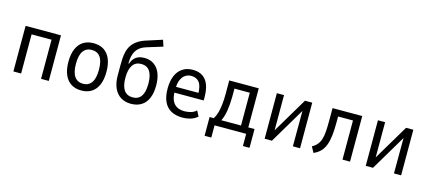

<svg xmlns="http://www.w3.org/2000/svg" viewBox="-61 -1307 4512 2018"><g transform="rotate(15 2194.5 -298.0)"><path d="M85 0V-496H470V0H386V-426H169V0Z M825 9Q759 9 713 -20.5Q667 -50 642 -107.5Q617 -165 617 -249Q617 -332 642 -389.5Q667 -447 713 -476Q759 -505 824 -505Q890 -505 936 -476Q982 -447 1006.5 -389.5Q1031 -332 1031 -249Q1031 -165 1006.5 -107.5Q982 -50 936 -20.5Q890 9 825 9ZM824 -64Q884 -64 916.5 -109.5Q949 -155 949 -249Q949 -343 917 -387.5Q885 -432 824 -432Q764 -432 731.5 -387.5Q699 -343 699 -249Q699 -155 731.5 -109.5Q764 -64 824 -64Z M1364 9Q1299 9 1252 -21Q1205 -51 1180 -107.5Q1155 -164 1155 -243V-349Q1155 -388 1157 -427.5Q1159 -467 1168.5 -504.5Q1178 -542 1199.5 -574.5Q1221 -607 1260 -633.5Q1299 -660 1360 -678L1518 -729L1541 -660L1366 -606Q1295 -584 1263 -533.5Q1231 -483 1231 -398V-394H1237Q1249 -428 1268.5 -450Q1288 -472 1315.5 -483Q1343 -494 1380 -494Q1425 -494 1460.5 -477.5Q1496 -461 1521 -429.5Q1546 -398 1559.5 -351.5Q1573 -305 1573 -245Q1573 -163 1548.5 -106Q1524 -49 1477 -20Q1430 9 1364 9ZM1365 -61Q1426 -61 1457.5 -105.5Q1489 -150 1489 -241Q1489 -333 1457.5 -378.5Q1426 -424 1364 -424Q1303 -424 1271 -378Q1239 -332 1239 -241Q1239 -151 1271 -106Q1303 -61 1365 -61Z M1926 9Q1855 9 1803.5 -18Q1752 -45 1724.5 -102Q1697 -159 1697 -248Q1697 -326 1720.5 -383.5Q1744 -441 1790.5 -473Q1837 -505 1905 -505Q1969 -505 2012 -476Q2055 -447 2075.5 -391.5Q2096 -336 2096 -256V-223H1760V-286H2040L2023 -264Q2023 -360 1992.5 -399.5Q1962 -439 1904 -439Q1869 -439 1840.5 -420.5Q1812 -402 1794.5 -363Q1777 -324 1777 -260V-239Q1777 -175 1795.5 -136Q1814 -97 1848 -79Q1882 -61 1929 -61Q1960 -61 1995 -70Q2030 -79 2057 -104L2088 -45Q2051 -14 2009.5 -2.5Q1968 9 1926 9Z M2201 133V-71H2247Q2268 -105 2279 -145.5Q2290 -186 2295.5 -236Q2301 -286 2301 -349V-496H2622V-71H2690V133H2618V0H2274V133ZM2329 -70H2543V-427H2376V-337Q2375 -256 2364.5 -188.5Q2354 -121 2329 -70Z M2819 0V-496H2897V-98H2888L3125 -496H3204V0H3126L3127 -399H3135L2898 0Z M3353 11 3319 -52Q3352 -69 3373.5 -94.5Q3395 -120 3406.5 -156Q3418 -192 3421.5 -242.5Q3425 -293 3425 -360V-496H3748V0H3666V-426H3504V-358Q3504 -279 3497 -219Q3490 -159 3473.5 -114.5Q3457 -70 3428 -39.5Q3399 -9 3353 11Z M3919 0V-496H3997V-98H3988L4225 -496H4304V0H4226L4227 -399H4235L3998 0Z"/></g></svg>

Font: Nunito Sans 7pt Condensed
Style: Regular
Weight: 400
Width: 3
Designer: Vernon Adams
Foundry: Vernon Adams
Version: Version 3.101;gftools[0.9.27]